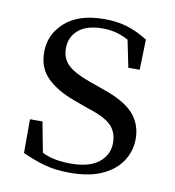

<svg xmlns="http://www.w3.org/2000/svg" viewBox="-67 -591 607 666"><g transform="rotate(10 236.5 -258.0)"><path d="M221 15Q173 15 134 4.5Q95 -6 54 -25V-144H98L122 -18L85 -20V-56Q113 -37 144 -27Q175 -17 219 -17Q285 -17 318.5 -44Q352 -71 352 -113Q352 -150 329.5 -173.5Q307 -197 246 -216L194 -235Q133 -257 97.5 -291.5Q62 -326 62 -382Q62 -445 110.5 -488Q159 -531 249 -531Q294 -531 329.5 -520Q365 -509 402 -486L399 -379H359L335 -496L366 -490V-458Q336 -479 308 -488.5Q280 -498 249 -498Q192 -498 163 -473Q134 -448 134 -408Q134 -372 158 -349.5Q182 -327 236 -308L287 -290Q363 -264 395 -228Q427 -192 427 -140Q427 -97 403.5 -61.5Q380 -26 335 -5.5Q290 15 221 15Z"/></g></svg>

Font: Noto Serif KR
Style: Regular
Weight: 400
Designer: Ryoko NISHIZUKA  (kana & ideographs); Frank Grießhammer (Latin, Greek & Cyrillic); Wenlong ZHANG  (bopomofo); Sandoll Co
Foundry: Adobe
Version: Version 2.003-H1;hotconv 1.1.1;makeotfexe 2.6.0